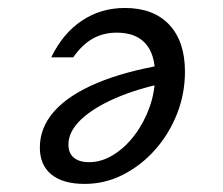

<svg xmlns="http://www.w3.org/2000/svg" viewBox="-20 -444 555 477"><path d="M290.3 -424.2Q361.3 -424.2 400.4 -382.7Q439.5 -341.1 439.5 -266.1Q439.5 -210.5 419.4 -160.1Q399.2 -109.7 364.5 -71Q329.8 -32.3 285.1 -9.7Q240.3 12.9 190.3 12.9Q136.3 12.9 107.7 -10.5Q79 -33.9 79 -77.4Q79 -127.4 114.9 -167.7Q150.8 -208.1 220.6 -237.5Q290.3 -266.9 391.1 -283.9L390.3 -237.9Q320.2 -223.4 265.7 -199.6Q211.3 -175.8 180.6 -146.4Q150 -116.9 150 -84.7Q150 -63.7 163.3 -52.4Q176.6 -41.1 201.6 -41.1Q232.3 -41.1 261.7 -59.3Q291.1 -77.4 314.5 -108.5Q337.9 -139.5 351.6 -177.8Q365.3 -216.1 365.3 -257.3Q365.3 -309.7 341.1 -336.3Q316.9 -362.9 270.2 -362.9Q236.3 -362.9 209.7 -347.6Q183.1 -332.3 162.1 -301.6H107.3Q136.3 -361.3 183.5 -392.7Q230.6 -424.2 290.3 -424.2Z"/></svg>

Font: Playfair 5pt SemiExpanded Light
Style: Italic
Weight: 300
Width: 6
Italic angle: -15.6°
Designer: Claus Eggers Sørensen
Foundry: Claus Eggers Sørensen
Version: Version 2.203